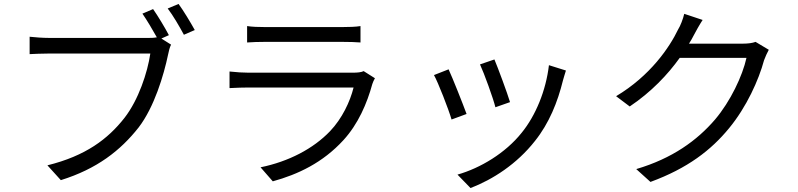

<svg xmlns="http://www.w3.org/2000/svg" viewBox="-20 -877 4040 972"><path d="M835 -699C815 -737 779 -797 755 -831L701 -808C723 -776 753 -726 774 -688C758 -685 744 -685 731 -685H230C197 -685 157 -688 130 -691V-603C155 -604 190 -606 229 -606H741C727 -510 681 -371 610 -280C526 -173 414 -88 220 -40L288 35C471 -22 590 -115 682 -232C761 -335 809 -496 831 -601C835 -621 839 -637 846 -651L797 -682ZM829 -834C856 -799 889 -742 911 -701L966 -725C945 -763 909 -823 884 -857Z M1821 -517C1810 -511 1789 -509 1766 -509H1239C1212 -509 1178 -511 1142 -515V-431C1177 -433 1215 -434 1239 -434H1770C1752 -362 1712 -277 1651 -213C1566 -124 1441 -59 1299 -30L1361 41C1488 6 1614 -53 1719 -168C1793 -249 1838 -353 1865 -452C1867 -459 1873 -472 1878 -481ZM1231 -662C1258 -664 1290 -665 1321 -665H1713C1747 -665 1781 -664 1805 -662V-745C1781 -741 1746 -740 1714 -740H1321C1289 -740 1257 -741 1231 -745Z M2483 -576 2410 -551C2431 -506 2477 -379 2488 -334L2562 -360C2549 -404 2500 -536 2483 -576ZM2759 -547C2744 -419 2692 -292 2621 -205C2539 -102 2412 -26 2296 7L2362 75C2474 32 2596 -46 2688 -163C2760 -253 2803 -360 2830 -470C2834 -483 2838 -499 2845 -520ZM2251 -526 2177 -497C2197 -462 2251 -324 2266 -272L2342 -300C2323 -352 2271 -483 2251 -526Z M3805 -665C3789 -659 3767 -656 3740 -656H3468C3477 -670 3485 -684 3492 -698C3502 -717 3520 -750 3537 -776L3444 -807C3438 -781 3424 -745 3413 -728C3370 -638 3272 -493 3099 -390L3168 -338C3277 -411 3361 -500 3421 -584H3759C3739 -493 3678 -364 3600 -272C3509 -166 3384 -75 3201 -21L3273 44C3461 -25 3580 -117 3671 -228C3760 -336 3821 -472 3848 -572C3854 -588 3864 -611 3872 -625Z"/></svg>

Font: Noto Sans JP Regular
Style: Regular
Weight: 400
Designer: Ryoko NISHIZUKA (kana & ideographs); Paul D. Hunt (Latin, Greek & Cyrillic); Wenlong ZHANG (bopomofo); Sandoll Communica
Foundry: Adobe Systems Incorporated
Version: Version 1.004;PS 1.004;hotconv 1.0.82;makeotf.lib2.5.63406